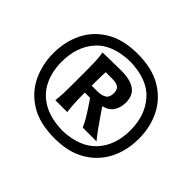

<svg xmlns="http://www.w3.org/2000/svg" viewBox="-132 -998 902 902"><g transform="rotate(45 318.5 -547.0)"><path d="M317.9 -826.2Q413.6 -826.2 477.1 -788.6Q540.5 -751 572 -688Q603.5 -625 603.5 -547.9Q603.5 -467.8 570.8 -404.5Q538.1 -341.3 475.3 -304.9Q412.6 -268.6 321.8 -268.6Q222.2 -268.6 158.7 -307.6Q95.2 -346.7 64.9 -410.4Q34.7 -474.1 34.7 -547.4Q34.7 -625.5 65.9 -688.5Q97.2 -751.5 160.2 -788.8Q223.1 -826.2 317.9 -826.2ZM318.4 -775.9Q201.2 -772.5 146 -709.5Q90.8 -646.5 90.8 -547.4Q90.8 -484.4 114.5 -433.8Q138.2 -383.3 189 -353Q239.7 -322.8 321.3 -320.3Q433.6 -323.7 490.5 -385.5Q547.4 -447.3 547.4 -547.9Q547.4 -646 491.9 -709.2Q436.5 -772.5 318.4 -775.9ZM320.8 -715.8Q377.9 -715.8 409.2 -694.1Q440.4 -672.4 440.4 -624.5Q440.4 -592.8 425 -567.9Q409.7 -543 373.5 -534.2L403.8 -490.2Q419.9 -466.3 437.7 -441.7Q455.6 -417 471.2 -398.4H379.4Q370.6 -419.4 359.4 -438.5Q348.1 -457.5 336.4 -475.6L305.7 -521.5H270.5V-502Q270.5 -473.1 272 -449.2Q273.4 -425.3 276.9 -398.4H197.8Q200.7 -425.3 201.7 -449.2Q202.6 -473.1 202.6 -502V-608.4Q202.6 -637.7 201.4 -662.4Q200.2 -687 196.3 -713.9Q220.7 -713.9 251.5 -714.8Q282.2 -715.8 320.8 -715.8ZM317.9 -658.7H272Q270.5 -633.3 270.5 -604.5V-567.4H307.6Q335 -567.4 352.1 -577.6Q369.1 -587.9 369.1 -616.2Q369.1 -636.7 360.1 -645.5Q351.1 -654.3 339.1 -656.5Q327.1 -658.7 317.9 -658.7Z"/></g></svg>

Font: Pinar-DS2-FD Bold
Style: Regular
Weight: 700
Designer: Amin Abedi
Version: Version 3.000